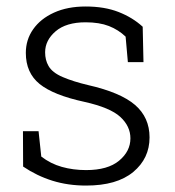

<svg xmlns="http://www.w3.org/2000/svg" viewBox="-20 -558 536 588"><path d="M243.7 10.3Q188 10.3 140.4 -4.6Q92.8 -19.5 50.8 -47.9L50.3 -156.2H98.1L106.4 -78.6Q134.8 -56.6 169.4 -46.9Q204.1 -37.1 243.7 -37.1Q310.1 -37.1 344.7 -65.9Q379.4 -94.7 379.4 -134.3Q379.4 -171.4 348.4 -200Q317.4 -228.5 238.3 -246.1Q143.6 -266.6 101.3 -300.8Q59.1 -335 59.1 -396Q59.1 -436.5 81.5 -468.3Q104 -500.5 145.3 -519.3Q186.5 -538.1 242.2 -538.1Q300.3 -538.1 343.3 -521.2Q386.2 -504.4 417 -476.1L419.4 -367.7H371.6L364.7 -445.8Q342.8 -466.8 313.5 -478.3Q284.2 -489.7 242.2 -489.7Q182.6 -489.7 150.4 -462.2Q118.2 -434.6 118.2 -397.9Q118.2 -374 128.4 -356.4Q139.6 -335.9 172.1 -322Q204.6 -308.1 250 -297.4Q349.1 -274.9 393.6 -236.6Q438 -198.2 438 -137.2Q438 -72.8 387.9 -31.2Q337.9 10.3 243.7 10.3Z"/></svg>

Font: Battambang Light
Style: Regular
Weight: 300
Designer: Danh Hong
Version: Version 8.002; ttfautohint (v1.8.3)